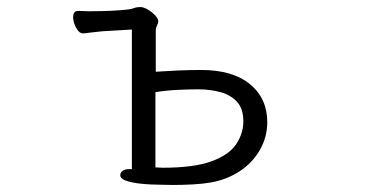

<svg xmlns="http://www.w3.org/2000/svg" viewBox="-20 -510 1040 546"><path d="M355 -426 270 -421Q258 -420 243 -418Q228 -416 217 -415H216Q205 -415 196.5 -431Q188 -447 188 -461Q188 -479 202 -479Q210 -479 217.5 -478.5Q225 -478 233 -478Q299 -478 344 -483Q353 -484 361 -487Q369 -490 379 -490Q388 -490 400 -483Q412 -476 421 -466.5Q430 -457 430 -449Q430 -444 426.5 -437.5Q423 -431 423 -425V-306Q452 -308 485 -309.5Q518 -311 552 -311Q642 -311 691 -270.5Q740 -230 740 -163Q740 -120 719 -83.5Q698 -47 661.5 -23Q625 1 579 9Q556 13 527 14.5Q498 16 472 16Q459 16 447 15.5Q435 15 425 15Q425 15 409 14.5Q393 14 373 11.5Q353 9 337.5 3.5Q322 -2 322 -12Q322 -19 328.5 -24Q335 -29 346 -29H355ZM422 -34Q427 -34 432.5 -33.5Q438 -33 443 -33Q532 -33 582 -51.5Q632 -70 652 -100.5Q672 -131 672 -165Q672 -201 654 -220.5Q636 -240 607 -248Q578 -256 543 -256Q520 -256 487 -254.5Q454 -253 422 -248Z"/></svg>

Font: QiushuiShotai
Style: Regular
Weight: 600
Designer: Fontworks Inc.
Foundry: Fontworks Inc.
Version: Version 1.250